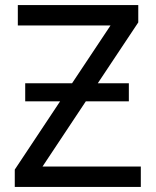

<svg xmlns="http://www.w3.org/2000/svg" viewBox="-20 -734 612 754"><path d="M79 -407H263L414 -634H50V-714H523V-646L364 -407H486V-336H317L147 -80H533V0H38V-68L216 -336H79Z"/></svg>

Font: Noto Sans Historical
Style: Regular
Weight: 400
Designer: Monotype Design Team
Foundry: Monotype Imaging Inc.
Version: Version 2.013; ttfautohint (v1.8.4.7-5d5b)